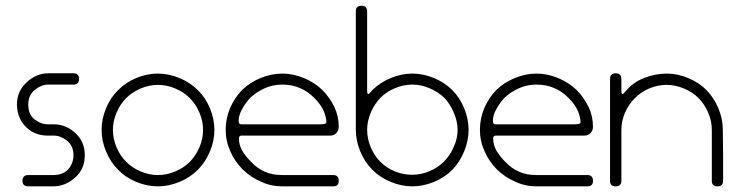

<svg xmlns="http://www.w3.org/2000/svg" viewBox="-20 -660 2620 680"><path d="M240.2 -110.4Q240.2 -143.6 216.8 -162.1Q194.3 -179.7 170.9 -179.7Q160.2 -179.7 160.2 -179.7Q160.2 -179.7 149.4 -179.7Q102.5 -179.7 71.3 -210.9Q41 -241.2 40 -289.1Q40 -336.9 74.2 -368.2Q108.4 -400.4 150.4 -400.4Q190.4 -400.4 195.3 -400.4Q200.2 -400.4 240.2 -400.4Q259.8 -400.4 259.8 -379.9Q259.8 -360.4 240.2 -360.4Q200.2 -360.4 195.3 -360.4Q189.5 -360.4 149.4 -360.4Q127 -360.4 103.5 -341.8Q80.1 -323.2 80.1 -290Q80.1 -253.9 102.5 -237.3Q125 -219.7 150.4 -219.7Q160.2 -219.7 160.2 -219.7Q161.1 -219.7 169.9 -219.7Q213.9 -219.7 247.1 -188.5Q280.3 -158.2 280.3 -110.4Q280.3 -60.5 245.1 -30.3Q210.9 0 168.9 0Q128.9 0 125 0Q120.1 0 80.1 0Q59.6 0 59.6 -19.5Q59.6 -40 80.1 -40Q120.1 -40 125 -40Q129.9 -40 169.9 -40Q205.1 -41 222.7 -61.5Q240.2 -83 240.2 -110.4Z M680.7 -58.6Q653.3 -31.2 615.2 -15.6Q577.1 0 539.1 0Q501 0 462.9 -15.6Q424.8 -31.2 398.4 -58.6Q371.1 -85.9 355.5 -124Q339.8 -161.1 339.8 -200.2Q339.8 -238.3 355.5 -276.4Q371.1 -314.5 398.4 -340.8Q424.8 -368.2 462.9 -383.8Q501 -399.4 539.1 -399.4Q577.1 -399.4 615.2 -383.8Q653.3 -368.2 680.7 -340.8Q708 -314.5 723.6 -276.4Q739.3 -238.3 739.3 -200.2Q739.3 -161.1 723.6 -124Q708 -85.9 680.7 -58.6ZM699.2 -200.2Q699.2 -230.5 686.5 -260.7Q673.8 -291 652.3 -312.5Q630.9 -334 600.6 -346.7Q570.3 -359.4 539.1 -359.4Q508.8 -359.4 478.5 -346.7Q448.2 -334 426.8 -312.5Q405.3 -291 392.6 -260.7Q379.9 -230.5 379.9 -200.2Q379.9 -168.9 392.6 -138.7Q405.3 -108.4 426.8 -86.9Q448.2 -65.4 478.5 -52.7Q508.8 -40 539.1 -40Q570.3 -40 600.6 -52.7Q630.9 -65.4 652.3 -86.9Q673.8 -108.4 686.5 -138.7Q699.2 -168.9 699.2 -200.2Z M837.9 -341.8Q865.2 -368.2 903.3 -383.8Q941.4 -399.4 979.5 -399.4Q1017.6 -399.4 1055.7 -383.8Q1093.8 -368.2 1121.1 -341.8Q1148.4 -314.5 1164.1 -281.2Q1179.7 -249 1179.7 -210.9Q1179.7 -198.2 1170.9 -188.5Q1162.1 -179.7 1149.4 -179.7Q1099.6 -179.7 1049.8 -179.7Q1000 -179.7 979.5 -179.7Q960 -179.7 929.7 -179.7Q899.4 -179.7 856.4 -179.7Q843.8 -179.7 835 -179.7Q826.2 -179.7 826.2 -168.9Q826.2 -148.4 836.9 -127.9Q848.6 -107.4 868.2 -87.9Q890.6 -63.5 918 -51.8Q944.3 -40 979.5 -40Q1013.7 -40 1077.1 -40Q1139.6 -40 1160.2 -40Q1179.7 -40 1179.7 -19.5Q1179.7 0 1160.2 0Q1139.6 0 1080.1 0Q1019.5 0 979.5 0Q939.5 0 904.3 -16.6Q868.2 -32.2 839.8 -59.6Q811.5 -87.9 795.9 -124Q779.3 -160.2 779.3 -200.2Q779.3 -240.2 794.9 -277.3Q810.5 -313.5 837.9 -341.8ZM979.5 -219.7Q1000 -219.7 1049.8 -219.7Q1099.6 -219.7 1116.2 -219.7Q1120.1 -219.7 1127.9 -220.7Q1135.7 -221.7 1135.7 -228.5Q1135.7 -243.2 1127 -265.6Q1117.2 -289.1 1092.8 -313.5Q1068.4 -337.9 1041 -348.6Q1014.6 -360.4 979.5 -360.4Q945.3 -360.4 916 -346.7Q887.7 -334 866.2 -313.5Q849.6 -295.9 837.9 -274.4Q825.2 -252 825.2 -232.4Q825.2 -219.7 834 -219.7Q843.8 -219.7 856.4 -219.7Q899.4 -219.7 929.7 -219.7Q960 -219.7 979.5 -219.7Z M1298.8 -340.8Q1326.2 -368.2 1364.3 -383.8Q1402.3 -399.4 1440.4 -399.4Q1478.5 -399.4 1516.6 -383.8Q1554.7 -368.2 1582 -340.8Q1608.4 -314.5 1624 -276.4Q1639.6 -238.3 1639.6 -200.2Q1639.6 -162.1 1624 -124Q1608.4 -85.9 1582 -58.6Q1554.7 -31.2 1516.6 -15.6Q1478.5 0 1440.4 0Q1402.3 0 1364.3 -15.6Q1326.2 -31.2 1298.8 -58.6Q1271.5 -85.9 1255.9 -124Q1240.2 -162.1 1240.2 -200.2Q1240.2 -226.6 1240.2 -311.5Q1240.2 -353.5 1240.2 -410.2Q1240.2 -580.1 1240.2 -620.1Q1240.2 -639.6 1259.8 -639.6Q1280.3 -639.6 1280.3 -620.1Q1280.3 -578.1 1280.3 -489.3Q1280.3 -400.4 1280.3 -339.8Q1280.3 -320.3 1289.1 -330.1Q1297.9 -339.8 1298.8 -340.8ZM1327.1 -86.9Q1348.6 -65.4 1378.9 -52.7Q1409.2 -41 1440.4 -41Q1470.7 -41 1501 -53.7Q1531.2 -66.4 1552.7 -87.9Q1574.2 -109.4 1586.9 -139.6Q1600.6 -168.9 1600.6 -200.2Q1600.6 -230.5 1586.9 -261.7Q1574.2 -292 1553.7 -313.5Q1531.2 -335 1501 -347.7Q1470.7 -360.4 1440.4 -360.4Q1409.2 -360.4 1378.9 -347.7Q1348.6 -335 1327.1 -313.5Q1305.7 -291 1293 -260.7Q1280.3 -230.5 1280.3 -200.2Q1280.3 -168.9 1293 -138.7Q1305.7 -108.4 1327.1 -86.9Z M1738.3 -341.8Q1765.6 -368.2 1803.7 -383.8Q1841.8 -399.4 1879.9 -399.4Q1918 -399.4 1956.1 -383.8Q1994.1 -368.2 2021.5 -341.8Q2048.8 -314.5 2064.5 -281.2Q2080.1 -249 2080.1 -210.9Q2080.1 -198.2 2071.3 -188.5Q2062.5 -179.7 2049.8 -179.7Q2000 -179.7 1950.2 -179.7Q1900.4 -179.7 1879.9 -179.7Q1860.4 -179.7 1830.1 -179.7Q1799.8 -179.7 1756.8 -179.7Q1744.1 -179.7 1735.4 -179.7Q1726.6 -179.7 1726.6 -168.9Q1726.6 -148.4 1737.3 -127.9Q1749 -107.4 1768.6 -87.9Q1791 -63.5 1818.4 -51.8Q1844.7 -40 1879.9 -40Q1914.1 -40 1977.5 -40Q2040 -40 2060.5 -40Q2080.1 -40 2080.1 -19.5Q2080.1 0 2060.5 0Q2040 0 1980.5 0Q1919.9 0 1879.9 0Q1839.8 0 1804.7 -16.6Q1768.6 -32.2 1740.2 -59.6Q1711.9 -87.9 1696.3 -124Q1679.7 -160.2 1679.7 -200.2Q1679.7 -240.2 1695.3 -277.3Q1710.9 -313.5 1738.3 -341.8ZM1879.9 -219.7Q1900.4 -219.7 1950.2 -219.7Q2000 -219.7 2016.6 -219.7Q2020.5 -219.7 2028.3 -220.7Q2036.1 -221.7 2036.1 -228.5Q2036.1 -243.2 2027.3 -265.6Q2017.6 -289.1 1993.2 -313.5Q1968.8 -337.9 1941.4 -348.6Q1915 -360.4 1879.9 -360.4Q1845.7 -360.4 1816.4 -346.7Q1788.1 -334 1766.6 -313.5Q1750 -295.9 1738.3 -274.4Q1725.6 -252 1725.6 -232.4Q1725.6 -219.7 1734.4 -219.7Q1744.1 -219.7 1756.8 -219.7Q1799.8 -219.7 1830.1 -219.7Q1860.4 -219.7 1879.9 -219.7Z M2541 -19.5Q2541 0 2520.5 0Q2501 0 2501 -19.5Q2501 -59.6 2501 -110.4Q2501 -160.2 2501 -200.2Q2501 -231.4 2488.3 -260.7Q2475.6 -291 2453.1 -313.5Q2432.6 -334 2402.3 -346.7Q2371.1 -359.4 2340.8 -359.4Q2309.6 -359.4 2279.3 -346.7Q2250 -334 2228.5 -312.5Q2207 -291 2193.4 -260.7Q2180.7 -230.5 2180.7 -200.2Q2180.7 -160.2 2180.7 -110.4Q2180.7 -59.6 2180.7 -19.5Q2180.7 0 2160.2 0Q2140.6 0 2140.6 -19.5Q2140.6 -59.6 2140.6 -110.4Q2140.6 -162.1 2140.6 -200.2Q2140.6 -221.7 2140.6 -291Q2140.6 -360.4 2140.6 -379.9Q2140.6 -400.4 2160.2 -400.4Q2180.7 -400.4 2180.7 -379.9Q2180.7 -360.4 2180.7 -355.5Q2180.7 -350.6 2180.7 -339.8Q2180.7 -320.3 2189.5 -330.1Q2198.2 -339.8 2199.2 -340.8Q2224.6 -370.1 2263.7 -384.8Q2302.7 -399.4 2340.8 -399.4Q2378.9 -399.4 2417 -383.8Q2455.1 -368.2 2482.4 -340.8Q2508.8 -313.5 2524.4 -276.4Q2540 -238.3 2540 -200.2Q2540 -162.1 2541 -110.4Q2541 -59.6 2541 -19.5Z"/></svg>

Font: Demofont
Style: Regular
Weight: 400
Version: Version 1.0